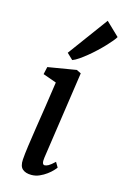

<svg xmlns="http://www.w3.org/2000/svg" viewBox="-129 -911 643 980"><g transform="rotate(15 192.0 -420.5)"><path d="M158.7 -640.6 313.5 -851.1 383.8 -783.7Q379.4 -775.4 367.4 -761Q355.5 -746.6 338.9 -729Q322.3 -711.4 302.5 -692.9Q282.7 -674.3 262.7 -658Q242.7 -641.6 223.9 -628.7Q205.1 -615.7 190.4 -610.4ZM78.6 -55.2Q80.6 -84.5 86.7 -127.9Q92.8 -171.4 101.1 -225.8Q109.4 -280.3 119.4 -344Q129.4 -407.7 139.2 -478L67.9 -503.4L76.7 -543L226.1 -567.9L250 -556.2L182.1 -92.3Q176.8 -55.2 193.4 -55.2Q201.2 -55.2 212.9 -61.5Q224.6 -67.9 245.1 -87.4L260.7 -61Q257.3 -55.7 246.3 -43.9Q235.4 -32.2 219.2 -20.3Q203.1 -8.3 182.9 0.7Q162.6 9.8 140.1 9.8Q109.4 9.8 92.8 -4.9Q76.2 -19.5 78.6 -55.2Z"/></g></svg>

Font: Merriweather
Style: Italic
Weight: 400
Italic angle: -7°
Designer: Eben Sorkin ( eben@eyebytes.com )
Foundry: Eben Sorkin ( eben@eyebytes.com )
Version: Version 1.005; ttfautohint (v0.97) -l 13 -r 13 -G 200 -x 24 